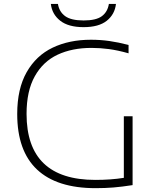

<svg xmlns="http://www.w3.org/2000/svg" viewBox="-20 -951 793 976"><path d="M654 -360V-10Q599.5 -1.5 557 2Q514.5 5.5 466 5.5Q269 5.5 168.2 -89.2Q67.5 -184 67.5 -371.5Q67.5 -499.5 115.5 -584Q163.5 -668.5 247.8 -708.8Q332 -749 442 -749Q490.5 -749 536 -742.5Q581.5 -736 633.5 -722.5V-680Q578.5 -695.5 533.8 -701.5Q489 -707.5 445 -707.5Q346.5 -707.5 272.5 -672.8Q198.5 -638 156.8 -563.2Q115 -488.5 115 -372Q115 -36.5 465 -36.5Q544 -36.5 609.5 -47V-360ZM238.5 -931H274.5Q281 -891 311.2 -869Q341.5 -847 405 -847Q468.5 -847 497.8 -868.8Q527 -890.5 533.5 -931H569.5Q563.5 -878 522.8 -845.5Q482 -813 405 -813Q327.5 -813 286 -845.8Q244.5 -878.5 238.5 -931Z"/></svg>

Font: Encode Sans Expanded ExtraLight
Style: Regular
Weight: 275
Width: 7
Designer: Multiple Designers
Foundry: Impallari Type
Version: Version 2.000